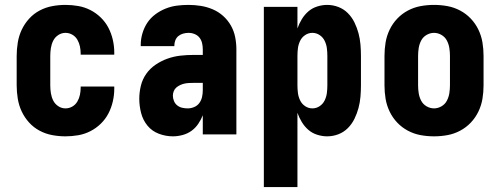

<svg xmlns="http://www.w3.org/2000/svg" viewBox="-20 -548 2040 783"><path d="M247 8Q220 8 193 3Q166 -2 141.5 -15Q117 -28 98.5 -48.5Q80 -69 68.5 -93.5Q57 -118 52.5 -145.5Q48 -173 48 -200V-320Q48 -347 52.5 -374.5Q57 -402 68.5 -426.5Q80 -451 98.5 -471.5Q117 -492 141.5 -505Q166 -518 193 -523Q220 -528 247 -528Q273 -528 299 -523.5Q325 -519 348.5 -507Q372 -495 391 -476.5Q410 -458 422 -435Q434 -412 440 -386Q446 -360 446 -334V-325H309V-329Q309 -344 306 -358.5Q303 -373 295.5 -386Q288 -399 275 -406.5Q262 -414 247 -414Q231 -414 217.5 -405Q204 -396 197 -382Q190 -368 187.5 -352Q185 -336 185 -320V-200Q185 -184 187.5 -168Q190 -152 197 -138Q204 -124 217.5 -115Q231 -106 247 -106Q262 -106 275 -113.5Q288 -121 295.5 -134Q303 -147 306 -161.5Q309 -176 309 -191V-195H446V-186Q446 -160 440 -134Q434 -108 422 -85Q410 -62 391 -43.5Q372 -25 348.5 -13Q325 -1 299 3.5Q273 8 247 8Z M685 8Q656 8 628 -2.5Q600 -13 581.5 -35.5Q563 -58 555.5 -87Q548 -116 548 -145Q548 -172 554.5 -198.5Q561 -225 576.5 -247Q592 -269 615 -284.5Q638 -300 663.5 -309Q689 -318 715.5 -321Q742 -324 769 -324H807V-347Q807 -360 804 -372.5Q801 -385 793.5 -394.5Q786 -404 774 -409Q762 -414 749 -414Q738 -414 727 -411Q716 -408 707.5 -401Q699 -394 695 -383.5Q691 -373 691 -362V-360H554V-366Q554 -389 561 -412.5Q568 -436 581 -455.5Q594 -475 613.5 -489.5Q633 -504 655.5 -513Q678 -522 701.5 -525Q725 -528 749 -528Q774 -528 799 -524Q824 -520 847.5 -510Q871 -500 890 -483Q909 -466 921.5 -444Q934 -422 939 -397Q944 -372 944 -347V0H807V-78Q800 -60 788.5 -43Q777 -26 761 -14.5Q745 -3 725 2.5Q705 8 685 8ZM746 -106Q759 -106 772 -111.5Q785 -117 793 -128Q801 -139 804 -152.5Q807 -166 807 -180V-210H769Q760 -210 750.5 -209.5Q741 -209 732 -207Q723 -205 714.5 -201Q706 -197 699 -191Q692 -185 688.5 -176Q685 -167 685 -158Q685 -147 689.5 -136Q694 -125 703 -118Q712 -111 723 -108.5Q734 -106 746 -106Z M1056 215V-520H1193V-432Q1200 -452 1211 -470Q1222 -488 1237.5 -501.5Q1253 -515 1273.5 -521.5Q1294 -528 1314 -528Q1338 -528 1360 -519.5Q1382 -511 1398.5 -494.5Q1415 -478 1425.5 -456.5Q1436 -435 1442 -412.5Q1448 -390 1450 -366.5Q1452 -343 1452 -320V-200Q1452 -177 1450 -153.5Q1448 -130 1442 -107.5Q1436 -85 1425.5 -63.5Q1415 -42 1398.5 -25.5Q1382 -9 1360 -0.5Q1338 8 1314 8Q1294 8 1273.5 1.5Q1253 -5 1237.5 -18.5Q1222 -32 1211 -50Q1200 -68 1193 -88V215ZM1254 -106Q1270 -106 1283.5 -115Q1297 -124 1304 -138.5Q1311 -153 1313 -168.5Q1315 -184 1315 -200V-320Q1315 -336 1313 -351.5Q1311 -367 1304 -381.5Q1297 -396 1283.5 -405Q1270 -414 1254 -414Q1238 -414 1224.5 -405Q1211 -396 1204 -381.5Q1197 -367 1195 -351.5Q1193 -336 1193 -320V-200Q1193 -184 1195 -168.5Q1197 -153 1204 -138.5Q1211 -124 1224.5 -115Q1238 -106 1254 -106Z M1750 8Q1722 8 1695 3Q1668 -2 1643.5 -15Q1619 -28 1600 -48Q1581 -68 1569 -93Q1557 -118 1552.5 -145Q1548 -172 1548 -200V-320Q1548 -348 1552.5 -375Q1557 -402 1569 -427Q1581 -452 1600 -472Q1619 -492 1643.5 -505Q1668 -518 1695 -523Q1722 -528 1750 -528Q1778 -528 1805 -523Q1832 -518 1856.5 -505Q1881 -492 1900 -472Q1919 -452 1931 -427Q1943 -402 1947.5 -375Q1952 -348 1952 -320V-200Q1952 -172 1947.5 -145Q1943 -118 1931 -93Q1919 -68 1900 -48Q1881 -28 1856.5 -15Q1832 -2 1805 3Q1778 8 1750 8ZM1750 -106Q1766 -106 1780.5 -114.5Q1795 -123 1802.5 -137.5Q1810 -152 1812.5 -168Q1815 -184 1815 -200V-320Q1815 -336 1812.5 -352Q1810 -368 1802.5 -382.5Q1795 -397 1780.5 -405.5Q1766 -414 1750 -414Q1734 -414 1719.5 -405.5Q1705 -397 1697.5 -382.5Q1690 -368 1687.5 -352Q1685 -336 1685 -320V-200Q1685 -184 1687.5 -168Q1690 -152 1697.5 -137.5Q1705 -123 1719.5 -114.5Q1734 -106 1750 -106Z"/></svg>

Font: Iosevka Term Curly Heavy
Style: Regular
Weight: 900
Designer: Belleve Invis
Foundry: Belleve Invis
Version: Version 32.3.0